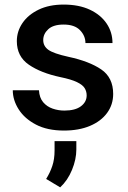

<svg xmlns="http://www.w3.org/2000/svg" viewBox="-20 -558 555 835"><path d="M356.9 -143.1Q356.9 -160.6 348.1 -174.8Q339.4 -189 314.7 -200.9Q290 -212.9 242.2 -222.7Q157.7 -240.7 105.5 -276.6Q53.2 -312.5 53.2 -378.9Q53.2 -421.9 77.9 -458Q102.5 -494.1 148.2 -516.1Q193.8 -538.1 256.8 -538.1Q323.2 -538.1 370.6 -515.9Q418 -493.7 443.6 -455.8Q469.2 -418 469.2 -370.6H351.6Q351.6 -402.3 327.9 -426.8Q304.2 -451.2 256.8 -451.2Q211.9 -451.2 189.9 -430.9Q168 -410.6 168 -383.8Q168 -357.4 190.4 -341.3Q212.9 -325.2 277.3 -311Q368.2 -291.5 420.2 -256.1Q472.2 -220.7 472.2 -149.4Q472.2 -103 445.8 -66.9Q419.4 -30.8 371.3 -10.5Q323.2 9.8 258.3 9.8Q186 9.8 136.5 -16.1Q86.9 -42 61.3 -82.3Q35.6 -122.6 35.6 -165.5H149.4Q151.4 -132.8 167.7 -113.5Q184.1 -94.2 208.7 -85.7Q233.4 -77.1 259.8 -77.1Q307.1 -77.1 332 -95.9Q356.9 -114.7 356.9 -143.1ZM312 55.7V92.3Q312 134.8 293.2 180.7Q274.4 226.6 241.7 256.8L180.7 220.2Q197.8 192.9 207.5 163.6Q217.3 134.3 217.3 96.7V55.7Z"/></svg>

Font: Vazirmatn RD Medium
Style: Regular
Weight: 500
Designer: Saber Rastikerdar
Foundry: Saber Rastikerdar
Version: Version 33.003